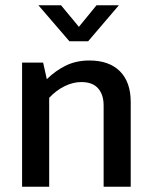

<svg xmlns="http://www.w3.org/2000/svg" viewBox="-20 -710 582 730"><path d="M167 0H64V-472H144L158 -409Q193 -443 232 -461.5Q271 -480 320 -480Q395 -480 436 -439Q477 -398 477 -322V0H374V-309Q374 -350 353 -374Q332 -398 289 -398Q258 -398 226 -382.5Q194 -367 167 -338ZM126 -690H212L280 -608L347 -690H432L315 -553H244Z"/></svg>

Font: Ek Mukta Medium
Style: Regular
Weight: 500
Designer: Girish Dalvi and Yashodeep Gholap
Foundry: Ek Type
Version: Version 2.538;PS 1.002;hotconv 16.6.51;makeotf.lib2.5.65220;